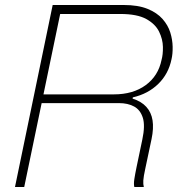

<svg xmlns="http://www.w3.org/2000/svg" viewBox="-20 -749 721 769"><path d="M40 0 191 -729H475Q533 -729 571 -713.5Q609 -698 631 -673Q653 -648 662 -619Q671 -590 671.5 -561.5Q672 -533 667 -512Q655 -453 614 -413Q573 -373 512 -359L511 -354Q546 -343 566 -321Q586 -299 591 -267Q596 -235 587 -192L562 -74Q555 -42 554 -26.5Q553 -11 556 0H518Q515 -12 518 -31.5Q521 -51 527 -80L550 -190Q562 -246 552 -277.5Q542 -309 517 -322.5Q492 -336 457 -336H138L145 -371H436Q513 -371 563.5 -408Q614 -445 627 -509Q633 -530 632.5 -561Q632 -592 617 -622.5Q602 -653 565.5 -673Q529 -693 462 -693H221L77 0Z"/></svg>

Font: Mona Sans ExtraLight
Style: Italic
Weight: 200
Italic angle: -11.6951°
Designer: Deni Anggara
Foundry: GitHub
Version: Version 2.000